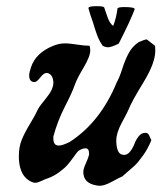

<svg xmlns="http://www.w3.org/2000/svg" viewBox="-20 -599 521 620"><path d="M359.4 -571.3Q360.4 -576.2 381.8 -576.2Q415 -576.2 415 -569.3Q400.4 -530.3 363.3 -458Q338.9 -446.3 329.1 -446.3Q320.3 -446.3 311.5 -451.2Q301.8 -465.8 297.4 -476.1Q293 -486.3 287.6 -502.9Q282.2 -519.5 280.3 -526.4Q270.5 -553.7 265.6 -572.3V-573.2Q265.6 -579.1 292 -579.1Q313.5 -579.1 316.4 -575.2Q317.4 -573.2 325.7 -547.9Q334 -522.5 345.7 -515.6Q355.5 -541 359.4 -571.3ZM91.8 -334Q74.2 -334 74.2 -355.5Q74.2 -364.3 80.1 -381.8Q95.7 -428.7 152.3 -451.2Q170.9 -459 191.4 -459Q203.1 -459 228.5 -455.1Q253.9 -451.2 269.5 -451.2Q271.5 -441.4 271.5 -436.5Q271.5 -417 250 -380.9Q228.5 -344.7 222.7 -328.1Q213.9 -301.8 189.9 -255.4Q166 -209 152.3 -158.2V-151.4Q152.3 -128.9 169.9 -128.9Q181.6 -128.9 205.1 -140.6Q304.7 -205.1 357.4 -334Q366.2 -349.6 375 -377.4Q383.8 -405.3 395.5 -427.2Q407.2 -449.2 427.7 -462.9Q447.3 -471.7 454.1 -471.7L480.5 -451.2Q481.4 -445.3 481.4 -434.6Q481.4 -395.5 442.9 -332.5Q404.3 -269.5 395.5 -246.1Q391.6 -236.3 373.5 -203.1Q355.5 -169.9 355.5 -145.5V-140.6Q357.4 -102.5 375 -99.6Q376 -99.6 377.9 -99.6L379.9 -98.6Q391.6 -98.6 400.4 -109.9Q409.2 -121.1 414.1 -134.3Q418.9 -147.5 427.7 -158.7Q436.5 -169.9 448.2 -169.9H451.2Q456.1 -169.9 459 -166Q461.9 -162.1 464.4 -155.8Q466.8 -149.4 468.8 -146.5Q458 -119.1 441.4 -96.2Q424.8 -73.2 414.1 -63.5Q403.3 -53.7 375 -29.3Q367.2 -26.4 342.3 -12.7Q317.4 1 301.8 1Q300.8 1 297.9 0.5Q294.9 0 293 0Q249 -6.8 249 -43.9Q249 -53.7 257.3 -71.8Q265.6 -89.8 267.6 -99.6V-103.5Q267.6 -120.1 255.9 -120.1Q246.1 -120.1 232.4 -111.3Q229.5 -108.4 218.3 -92.8Q207 -77.1 198.2 -66.9Q189.5 -56.6 171.9 -43.5Q154.3 -30.3 134.8 -23.4Q127.9 -21.5 114.7 -15.1Q101.6 -8.8 93.8 -8.8Q87.9 -8.8 82 -11.7Q43.9 -28.3 41 -85.9V-97.7Q41 -124 49.8 -146.5Q58.6 -168.9 76.7 -198.7Q94.7 -228.5 102.5 -246.1Q107.4 -255.9 129.9 -283.2Q152.3 -310.5 152.3 -332V-334Q150.4 -359.4 132.8 -363.3H129.9Q121.1 -363.3 109.9 -348.6Q98.6 -334 91.8 -334Z"/></svg>

Font: Essays1743
Style: Italic
Weight: 500
Italic angle: -10°
Designer: Based on the typeface in a 1743 English translation of the essays of Montaigne.  PostScript/TrueType font designed by Jo
Version: Version 002.100